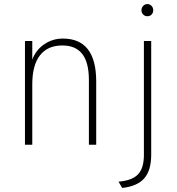

<svg xmlns="http://www.w3.org/2000/svg" viewBox="-20 -713 870 946"><path d="M103 0V-511H139V-419Q156.5 -466.5 197.8 -494.8Q239 -523 290 -523Q372 -523 413 -470Q454 -417 454 -312V0H418V-319Q418 -404.5 385.5 -446.8Q353 -489 287 -489Q214.5 -489 176.8 -440.2Q139 -391.5 139 -297V0ZM582 213 564 182Q631 176.5 660 146Q689 115.5 689 51V-511H725V49Q725 127 690.5 166Q656 205 582 213ZM706 -633Q694 -633 685.5 -641.5Q677 -650 677 -662Q677 -675 685.5 -684Q694 -693 706 -693Q718 -693 726.5 -684.2Q735 -675.5 735 -662Q735 -650 727 -641.5Q719 -633 706 -633Z"/></svg>

Font: Overpass Thin
Style: Regular
Weight: 250
Designer: Delve Withrington, Dave Bailey, Thomas Jockin
Foundry: Delve Fonts LLC
Version: Version 4.000